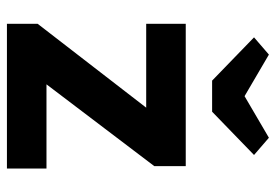

<svg xmlns="http://www.w3.org/2000/svg" viewBox="-144 -672 815 568"><g transform="rotate(90 264.0 -387.5)"><path d="M50 0V-91L298 -412H50V-529H471V-436L229 -117H478V0ZM218 -607 90 -731 141 -775 264 -703 387 -775 438 -731 310 -607Z"/></g></svg>

Font: Readex Pro SemiBold
Style: Regular
Weight: 600
Designer: Bonnie Shaver-Troup, Thomas Jockin
Foundry: Lexend
Version: Version 1.204; ttfautohint (v1.8.4.7-5d5b)